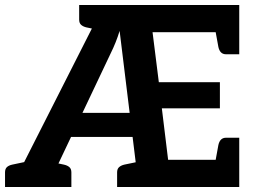

<svg xmlns="http://www.w3.org/2000/svg" viewBox="-31 -744 1010 764"><path d="M15 0 382 -724H921V-616H576L601 -417H844V-313H613L638 -108H921V0H521L445 -621Q438 -598 429 -575.5Q420 -553 410 -533L172 -31Q166 -18 162.5 -9Q159 0 156 0ZM195 -199 213 -295H525L543 -199ZM823 -85 838 -167Q841 -181 848.5 -188.5Q856 -196 869 -196H921V-108ZM823 -639 921 -616V-528H869Q856 -528 848.5 -535.5Q841 -543 838 -557ZM383 -724 371 -623 313 -635Q300 -638 292 -645Q284 -652 284 -666V-724ZM435 0V-58Q435 -72 443 -79Q451 -86 464 -89L522 -101L534 0ZM153 0 166 -101 223 -89Q237 -86 245 -79Q253 -72 253 -58V0ZM-11 0V-58Q-11 -72 -3.5 -79Q4 -86 18 -89L75 -101L88 0Z"/></svg>

Font: Aleo
Style: Bold
Weight: 700
Designer: Alessio Laiso
Foundry: Alessio Laiso
Version: Version 2.001;gftools[0.9.29]